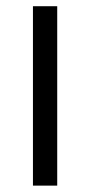

<svg xmlns="http://www.w3.org/2000/svg" viewBox="-20 -582 283 602"><path d="M83.3 -562.5H159.4V0H83.3Z"/></svg>

Font: Manrope3
Style: Regular
Weight: 400
Width: 4
Designer: Mikhail Sharanda
Foundry: Mikhail Sharanda
Version: Version 3.000;PS 003.000;hotconv 1.0.88;makeotf.lib2.5.64775